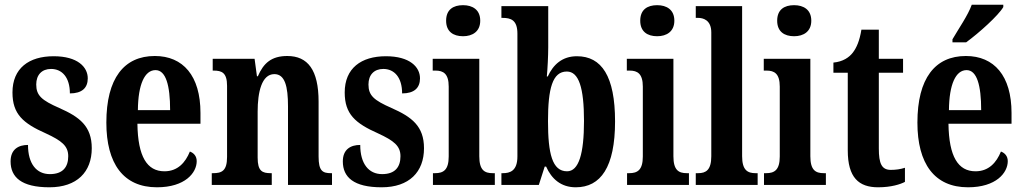

<svg xmlns="http://www.w3.org/2000/svg" viewBox="-20 -786 4352 816"><path d="M190 10C307 10 370 -55 370 -156C370 -250 318 -289 232 -327C157 -360 134 -380 134 -427C134 -468 158 -493 197 -493C244 -493 277 -457 277 -389C328 -389 353 -412 353 -453C353 -501 310 -547 208 -547C103 -547 33 -496 33 -393C33 -301 78 -262 175 -219C242 -188 270 -166 270 -122C270 -76 247 -46 192 -46C135 -46 99 -90 99 -170C59 -170 25 -152 25 -100C25 -33 71 10 190 10Z M647 10C767 10 816 -52 816 -101C816 -123 803 -136 787 -142C768 -95 735 -58 679 -58C605 -58 566 -120 564 -260H832V-306C832 -464 758 -548 638 -548C507 -548 432 -453 432 -265C432 -91 504 10 647 10ZM703 -318H566C567 -428 595 -488 641 -488C685 -488 703 -423 703 -318Z M880 0H1135V-50H1131C1095 -50 1075 -58 1075 -116V-312C1075 -394 1092 -471 1146 -471C1191 -471 1204 -419 1204 -334V0H1391V-50H1387C1351 -50 1334 -59 1334 -121V-354C1334 -489 1288 -548 1201 -548C1134 -548 1100 -518 1076 -462H1072L1062 -536H884V-486H888C923 -486 945 -477 945 -421V-119C945 -59 922 -50 885 -50H880Z M1602 10C1719 10 1782 -55 1782 -156C1782 -250 1730 -289 1644 -327C1569 -360 1546 -380 1546 -427C1546 -468 1570 -493 1609 -493C1656 -493 1689 -457 1689 -389C1740 -389 1765 -412 1765 -453C1765 -501 1722 -547 1620 -547C1515 -547 1445 -496 1445 -393C1445 -301 1490 -262 1587 -219C1654 -188 1682 -166 1682 -122C1682 -76 1659 -46 1604 -46C1547 -46 1511 -90 1511 -170C1471 -170 1437 -152 1437 -100C1437 -33 1483 10 1602 10Z M1948 -632C1988 -632 2021 -652 2021 -698C2021 -745 1988 -764 1948 -764C1906 -764 1876 -745 1876 -698C1876 -652 1906 -632 1948 -632ZM1820 0H2083V-50H2074C2039 -50 2017 -63 2017 -122V-536H1819V-486H1831C1864 -486 1887 -473 1887 -418V-121C1887 -63 1864 -50 1829 -50H1820Z M2427 10C2533 10 2594 -76 2594 -270C2594 -462 2537 -547 2432 -547C2369 -547 2331 -511 2308 -461H2304C2307 -492 2310 -549 2310 -585V-760H2111V-710H2116C2151 -710 2179 -701 2179 -643V-121C2179 -59 2147 -50 2117 -50H2111V0H2270L2295 -78H2301C2324 -26 2364 10 2427 10ZM2390 -58C2327 -58 2309 -133 2309 -271C2309 -410 2328 -482 2389 -482C2440 -482 2462 -413 2462 -272C2462 -133 2440 -58 2390 -58Z M2773 -632C2813 -632 2846 -652 2846 -698C2846 -745 2813 -764 2773 -764C2731 -764 2701 -745 2701 -698C2701 -652 2731 -632 2773 -632ZM2645 0H2908V-50H2899C2864 -50 2842 -63 2842 -122V-536H2644V-486H2656C2689 -486 2712 -473 2712 -418V-121C2712 -63 2689 -50 2654 -50H2645Z M2937 0H3200V-50H3191C3157 -50 3134 -63 3134 -122V-760H2937V-710H2947C2967 -710 3003 -702 3003 -648V-122C3003 -63 2980 -50 2947 -50H2937Z M3355 -632C3395 -632 3428 -652 3428 -698C3428 -745 3395 -764 3355 -764C3313 -764 3283 -745 3283 -698C3283 -652 3313 -632 3355 -632ZM3227 0H3490V-50H3481C3446 -50 3424 -63 3424 -122V-536H3226V-486H3238C3271 -486 3294 -473 3294 -418V-121C3294 -63 3271 -50 3236 -50H3227Z M3712 10C3768 10 3807 -3 3826 -13V-73C3808 -67 3788 -64 3766 -64C3727 -64 3715 -91 3715 -155V-477H3818V-536H3715V-660H3641C3633 -611 3620 -583 3605 -563C3589 -542 3563 -524 3522 -520V-477H3583V-147C3583 -31 3630 10 3712 10Z M4028 -619V-606H4086C4141 -646 4224 -721 4244 -756V-766H4110C4094 -721 4054 -664 4028 -619ZM4094 10C4214 10 4263 -52 4263 -101C4263 -123 4250 -136 4234 -142C4215 -95 4182 -58 4126 -58C4052 -58 4013 -120 4011 -260H4279V-306C4279 -464 4205 -548 4085 -548C3954 -548 3879 -453 3879 -265C3879 -91 3951 10 4094 10ZM4150 -318H4013C4014 -428 4042 -488 4088 -488C4132 -488 4150 -423 4150 -318Z"/></svg>

Font: Noto Serif Myanmar ExtraCondensed
Style: Bold
Weight: 700
Width: 2
Designer: Ben Mitchell and the Monotype Design Team
Foundry: Monotype Imaging Inc.
Version: Version 2.106